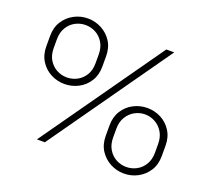

<svg xmlns="http://www.w3.org/2000/svg" viewBox="-122 -872 1153 1044"><g transform="rotate(20 454.0 -350.0)"><path d="M219 -334Q177 -334 140 -353Q103 -372 80 -408Q57 -444 57 -493V-553Q57 -603 80 -638.5Q103 -674 140 -693.5Q177 -713 219 -713Q261 -713 298 -693.5Q335 -674 358 -638.5Q381 -603 381 -553V-493Q381 -444 358 -408Q335 -372 298 -353Q261 -334 219 -334ZM182 0 676 -700H722L228 0ZM219 -372Q250 -372 277.5 -386.5Q305 -401 322.5 -429Q340 -457 340 -498V-548Q340 -589 322.5 -617.5Q305 -646 277.5 -660.5Q250 -675 219 -675Q188 -675 160.5 -660.5Q133 -646 115.5 -617.5Q98 -589 98 -548V-498Q98 -457 115.5 -429Q133 -401 160.5 -386.5Q188 -372 219 -372ZM689 13Q647 13 610 -6.5Q573 -26 550 -61.5Q527 -97 527 -147V-207Q527 -256 550 -292Q573 -328 610 -347Q647 -366 689 -366Q732 -366 768.5 -347Q805 -328 828 -292Q851 -256 851 -207V-147Q851 -97 828 -61.5Q805 -26 768.5 -6.5Q732 13 689 13ZM689 -25Q720 -25 747.5 -39.5Q775 -54 792.5 -82.5Q810 -111 810 -151V-201Q810 -242 792.5 -270.5Q775 -299 747.5 -314Q720 -329 689 -329Q658 -329 630.5 -314Q603 -299 585.5 -270.5Q568 -242 568 -201V-151Q568 -111 585.5 -82.5Q603 -54 630.5 -39.5Q658 -25 689 -25Z"/></g></svg>

Font: MuseoModerno ExtraLight
Style: Regular
Weight: 200
Designer: Pablo Cosgaya, Héctor Gatti, Marcela Romero, and the Authors of The MuseoModerno Project.
Foundry: Omnibus-Type Team
Version: Version 1.001